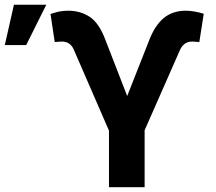

<svg xmlns="http://www.w3.org/2000/svg" viewBox="-24 -782 902 802"><path d="M580.1 0H431.2V-236.3L284.2 -574.7Q277.8 -590.3 265.1 -599.6Q252.4 -608.4 234.9 -608.4Q231.4 -608.4 216.8 -607.4Q205.1 -606.4 204.6 -606.4L187 -723.6Q208.5 -730.5 220.7 -733.4Q240.2 -737.3 260.7 -737.3Q312 -737.3 351.1 -711.4Q389.6 -686 416 -616.2L507.3 -380.9L598.1 -611.3Q622.1 -674.8 659.7 -706.5Q697.3 -737.3 752.4 -737.3Q770 -737.3 791 -733.4Q809.6 -730 827.1 -724.6L808.6 -606.4Q808.1 -606.4 795.9 -607.4Q781.2 -608.4 778.3 -608.4Q760.7 -608.4 747.6 -599.1Q735.4 -589.8 728.5 -574.7L580.1 -237.8ZM85.4 -593.8H-3.9L34.2 -762.2H169.4Z"/></svg>

Font: My Font
Style: Bold
Weight: 500
Designer: Rasmus Andersson
Foundry: rsms
Version: Version 0.001